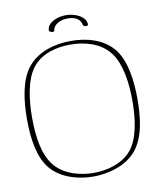

<svg xmlns="http://www.w3.org/2000/svg" viewBox="-89 -878 795 958"><g transform="rotate(-10 308.0 -399.5)"><path d="M411.1 -743.7C411.1 -739.7 407.2 -736.8 400.9 -736.8C392.6 -736.8 385.3 -741.7 384.8 -747.1C380.4 -777.3 350.6 -790.5 315.9 -790.5C281.2 -790.5 245.1 -774.9 240.2 -742.7C239.7 -738.6 236.1 -737 231.8 -737C224 -737 213.9 -742.1 213.9 -748C213.9 -788.1 268.1 -808.1 310.1 -808.1C355 -808.1 411.1 -784.7 411.1 -743.7ZM306.2 -659.7C374.5 -659.7 457 -641.1 505.9 -577.1C548.8 -521 563.5 -423.3 563.5 -330.6C563.5 -232.9 548.8 -138.2 502.9 -83.5C456.5 -28.3 377.4 -8.8 312.5 -8.8C247.6 -8.8 165 -27.8 116.7 -85.9C69.3 -142.1 55.7 -236.8 55.7 -334.5C55.7 -427.2 70.3 -525.4 112.3 -580.1C159.2 -641.6 237.3 -659.7 306.2 -659.7ZM312.5 -677.2C237.8 -677.2 144 -656.2 89.4 -585C42.5 -523.4 29.3 -424.3 29.3 -330.6C29.3 -231.9 43 -135.3 93.3 -75.2C145.5 -13.2 234.4 8.8 306.2 8.8C377.9 8.8 471.2 -12.7 525.4 -77.6C577.1 -139.2 589.8 -235.8 589.8 -334.5C589.8 -428.2 576.2 -527.8 530.3 -587.9C477.5 -656.7 387.7 -677.2 312.5 -677.2Z"/></g></svg>

Font: WireWyrm
Style: Light
Weight: 200
Version: Version 001.000